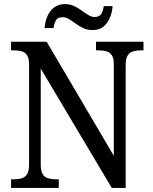

<svg xmlns="http://www.w3.org/2000/svg" viewBox="-20 -918 746 938"><path d="M34 0V-42H47Q69 -42 86 -47Q103 -52 112.5 -67.5Q122 -83 122 -114V-604Q122 -634 112 -648.5Q102 -663 85.5 -667.5Q69 -672 48 -672H34V-714H208L536 -157V-604Q536 -634 526 -648.5Q516 -663 499.5 -667.5Q483 -672 463 -672H449V-714H681V-672H668Q647 -672 630 -667Q613 -662 603.5 -647Q594 -632 594 -600V0H526L179 -583V-114Q179 -83 188.5 -67.5Q198 -52 215 -47Q232 -42 253 -42H267V0ZM432 -771Q407 -771 387 -780.5Q367 -790 350 -802.5Q333 -815 317.5 -824.5Q302 -834 287 -834Q261 -834 252.5 -817.5Q244 -801 242 -781H198Q200 -811 211 -837.5Q222 -864 243.5 -881Q265 -898 298 -898Q322 -898 342 -888.5Q362 -879 379 -866.5Q396 -854 411.5 -844.5Q427 -835 442 -835Q467 -835 475.5 -851.5Q484 -868 487 -888H530Q528 -858 517 -831.5Q506 -805 485.5 -788Q465 -771 432 -771Z"/></svg>

Font: Noto Serif SemiCondensed
Style: Regular
Weight: 400
Width: 4
Designer: Monotype Design Team
Foundry: Monotype Imaging Inc.
Version: Version 2.013